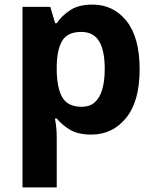

<svg xmlns="http://www.w3.org/2000/svg" viewBox="-20 -576 673 836"><path d="M382 -556Q474 -556 531 -484.5Q588 -413 588 -274Q588 -135 529 -62.5Q470 10 378 10Q319 10 284 -11.5Q249 -33 227 -60H219Q223 -41 225 -20.5Q227 0 227 20V240H78V-546H199L220 -475H227Q249 -508 286 -532Q323 -556 382 -556ZM334 -437Q276 -437 252.5 -401Q229 -365 227 -291V-275Q227 -196 250.5 -153.5Q274 -111 336 -111Q370 -111 392 -130Q414 -149 425 -186Q436 -223 436 -276Q436 -356 411.5 -396.5Q387 -437 334 -437Z"/></svg>

Font: Noto Sans Kawi
Style: Bold
Weight: 700
Designer: Fadhl Haqq
Version: Version 1.000